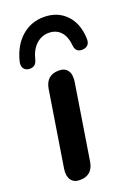

<svg xmlns="http://www.w3.org/2000/svg" viewBox="-145 -812 628 880"><g transform="rotate(-20 169.0 -371.5)"><path d="M87 8Q58 8 44.5 -11.5Q31 -31 36 -65L95 -435Q106 -497 167 -497Q196 -497 209.5 -478Q223 -459 218 -424L159 -54Q148 8 87 8ZM41 -550Q24 -552 16 -564.5Q8 -577 13 -598Q31 -670 77 -710.5Q123 -751 186 -751Q252 -751 293.5 -708.5Q335 -666 338 -592Q340 -554 306 -550Q290 -548 279 -555.5Q268 -563 266 -582Q262 -628 240 -651.5Q218 -675 182 -675Q147 -675 120.5 -650.5Q94 -626 83 -581Q75 -547 41 -550Z"/></g></svg>

Font: Nunito
Style: Bold Italic
Weight: 700
Italic angle: -9°
Designer: Vernon Adams
Foundry: Vernon Adams
Version: Version 3.601; ttfautohint (v1.8.2.53-6de2)